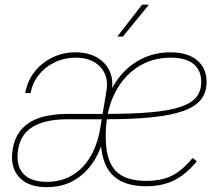

<svg xmlns="http://www.w3.org/2000/svg" viewBox="-20 -773 923 805"><path d="M175.8 11.7Q97.7 11.7 59.3 -31.2Q21 -74.2 33.2 -147.5Q41.5 -197.3 69.6 -230Q97.7 -262.7 146.2 -279.1Q194.8 -295.4 263.7 -295.4Q290.5 -295.4 316.9 -295.4Q343.3 -295.4 369.9 -295.4Q396.5 -295.4 422.9 -295.4L419.4 -272.9Q381.8 -272.9 341.6 -272.9Q301.3 -272.9 263.7 -272.9Q169.9 -272.9 118.2 -241.7Q66.4 -210.4 56.2 -147.5Q45.4 -81.5 76.4 -46.1Q107.4 -10.7 175.8 -10.7Q239.3 -10.7 285.6 -39.8Q332 -68.8 360.8 -119.4Q389.6 -169.9 399.9 -233.4L426.3 -391.6Q436.5 -453.6 400.6 -492.4Q364.7 -531.2 296.9 -531.2Q250.5 -531.2 210 -512Q169.4 -492.7 142.6 -459Q115.7 -425.3 108.4 -382.8H85.9Q94.2 -432.1 124 -470.7Q153.8 -509.3 198.7 -531.5Q243.7 -553.7 295.9 -553.7Q348.1 -553.7 385.3 -532.7Q422.4 -511.7 439.5 -475.1Q456.5 -438.5 448.2 -391.6L418.9 -220.2V-217.8Q407.2 -152.3 375.2 -100.3Q343.3 -48.3 293 -18.3Q242.7 11.7 175.8 11.7ZM593.3 7.8Q527.8 7.8 485.4 -14.6Q442.9 -37.1 422.4 -83Q401.9 -128.9 401.9 -199.2Q401.9 -276.9 423.3 -341.8Q444.8 -406.7 483.9 -454.1Q522.9 -501.5 576.7 -527.6Q630.4 -553.7 695.3 -553.7Q742.7 -553.7 776.4 -538.8Q810.1 -523.9 828.1 -496.1Q846.2 -468.3 846.2 -429.2Q846.2 -386.2 823.2 -356.4Q800.3 -326.7 750 -308.3Q699.7 -290 618.4 -281.5Q537.1 -272.9 420.4 -272.9V-295.4Q534.2 -295.4 611.6 -302.2Q689 -309.1 735.6 -324.5Q782.2 -339.8 803 -365.7Q823.7 -391.6 823.7 -429.2Q823.7 -479 791 -505.1Q758.3 -531.2 695.3 -531.2Q616.2 -531.2 554.7 -490.2Q493.2 -449.2 458.3 -376Q423.3 -302.7 423.3 -206.1Q423.3 -205.1 423.3 -203.9Q423.3 -202.6 423.3 -201.7Q423.3 -200.7 423.3 -199.2Q423.3 -102.1 463.4 -58.3Q503.4 -14.6 593.3 -14.6Q656.7 -14.6 700.7 -36.4Q744.6 -58.1 787.6 -110.8L805.2 -96.7Q759.8 -41.5 710 -16.8Q660.2 7.8 593.3 7.8ZM471.7 -619.6 575.7 -753.4H604.5L495.1 -619.6Z"/></svg>

Font: Inter 20pt Thin
Style: Italic
Weight: 250
Italic angle: -9.3988°
Version: Version 4.001;git-66647c0bb